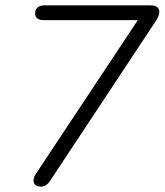

<svg xmlns="http://www.w3.org/2000/svg" viewBox="-20 -690 614 716"><path d="M132 6C145 6 157 0 167 -16L558 -607C568 -622 574 -632 574 -646C574 -661 564 -670 541 -670H144C124 -670 111 -659 111 -639C111 -624 123 -615 142 -615H494L114 -42C96 -16 106 6 132 6Z"/></svg>

Font: SN Pro Light
Style: Italic
Weight: 300
Italic angle: -8.99998°
Designer: Tobias Whetton
Foundry: Supernotes
Version: Version 1.001;Glyphs 3.2 (3249)